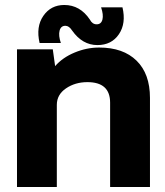

<svg xmlns="http://www.w3.org/2000/svg" viewBox="-20 -747 659 767"><path d="M138.2 -575.2Q123 -640.1 153.1 -683.6Q183.1 -727.1 236.8 -727.1Q299.8 -727.1 338.9 -668.9Q348.6 -649.9 366.2 -649.9Q384.3 -649.9 389.2 -668.9Q394 -688 383.8 -717.8H469.2Q484.4 -653.8 455.1 -610.4Q425.8 -566.9 369.1 -566.9Q309.1 -566.9 268.1 -625Q255.9 -644 241.2 -644Q223.1 -644 218 -624.5Q212.9 -605 223.1 -575.2ZM376 -557.1Q472.2 -557.1 525.6 -504.6Q579.1 -452.1 579.1 -356V0H419.9V-336.9Q419.9 -418.9 329.1 -418.9Q280.3 -418.9 243.7 -394Q207 -369.1 207 -328.1V0H47.9V-549.8H190.9L200.2 -482.9Q230 -517.1 278.1 -537.1Q326.2 -557.1 376 -557.1Z"/></svg>

Font: Oakes Grotesk
Style: Bold
Weight: 700
Designer: Samuel Oakes
Foundry: Samuel Oakes
Version: Version 1.0 | wf-rip DC20170320